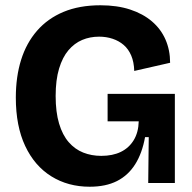

<svg xmlns="http://www.w3.org/2000/svg" viewBox="-20 -694 727 728"><path d="M320 14Q238 14 174.5 -25.5Q111 -65 75.5 -140.5Q40 -216 40 -324Q40 -403 60 -467Q80 -531 120.5 -577.5Q161 -624 221 -649Q281 -674 361 -674Q424 -674 473 -658Q522 -642 556 -613Q590 -584 607.5 -544Q625 -504 625 -456L489 -425Q488 -459 477.5 -483.5Q467 -508 449 -523.5Q431 -539 407 -547Q383 -555 356 -555Q321 -555 291.5 -542.5Q262 -530 239.5 -503.5Q217 -477 204 -434Q191 -391 191 -330Q191 -269 204 -225.5Q217 -182 240.5 -155Q264 -128 295.5 -115.5Q327 -103 364 -103Q407 -103 438 -118Q469 -133 487 -162.5Q505 -192 506 -234H388V-338H643V-218V0H542L544 -174H530Q519 -113 492.5 -71Q466 -29 423.5 -7.5Q381 14 320 14Z"/></svg>

Font: Bricolage Grotesque 28pt
Style: Bold
Weight: 700
Designer: Mathieu Triay
Foundry: Atelier Triay
Version: Version 1.000;gftools[0.9.30]